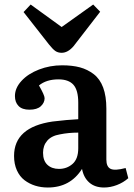

<svg xmlns="http://www.w3.org/2000/svg" viewBox="-20 -813 590 847"><path d="M252 -580.1Q235.8 -580.1 224.4 -587.9Q212.9 -595.7 195.8 -617.2L84 -759.8L115.2 -793L252 -693.8L391.1 -793L421.9 -761.2L304.2 -608.9Q279.3 -580.1 252 -580.1ZM190.9 14.2Q161.1 14.2 135.3 6.1Q109.4 -2 88.1 -18.1Q66.9 -34.2 54.4 -61.8Q42 -89.4 42 -125Q42 -252 211.9 -276.9Q276.4 -284.7 325.2 -287.1V-359.9Q325.2 -415 304 -439Q282.7 -462.9 237.8 -462.9Q184.6 -462.9 151.9 -436Q176.8 -392.6 176.8 -379.9Q176.8 -359.9 160.2 -344.5Q143.6 -329.1 109.9 -329.1Q77.6 -329.1 61.8 -345.5Q45.9 -361.8 45.9 -389.2Q45.9 -424.8 75 -456.3Q104 -487.8 152.1 -506.3Q200.2 -524.9 253.9 -524.9Q298.8 -524.9 332.5 -515.9Q366.2 -506.8 393.6 -485.8Q420.9 -464.8 435.1 -426.8Q449.2 -388.7 449.2 -334V-108.9Q449.2 -77.1 468 -68.1Q486.8 -59.1 534.2 -71.8L545.9 -26.9Q524.4 -7.8 495.8 3.2Q467.3 14.2 439 14.2Q398.9 14.2 374 -7.6Q349.1 -29.3 341.8 -67.9Q290 14.2 190.9 14.2ZM240.2 -67.9Q274.9 -67.9 300 -89.8Q325.2 -111.8 325.2 -159.2V-228Q282.2 -228 244.1 -220.2Q207 -213.9 188.5 -192.4Q169.9 -170.9 169.9 -139.2Q169.9 -104 189.2 -85.9Q208.5 -67.9 240.2 -67.9Z"/></svg>

Font: Literata Book SemiBold
Style: Regular
Weight: 600
Designer: Latin by Veronika Burian and Jose Scaglione. Greek by Irene Vlachou. Cyrillic by Vera Evstafieva
Foundry: TypeTogether
Version: Version 2.003;PS 002.003;hotconv 1.0.88;makeotf.lib2.5.64775